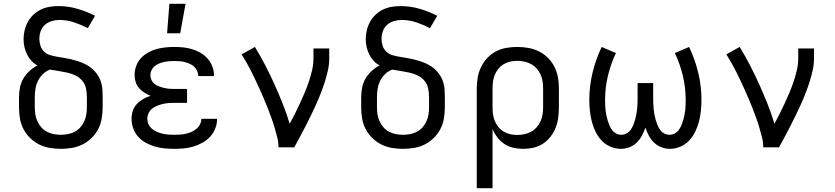

<svg xmlns="http://www.w3.org/2000/svg" viewBox="-20 -775 4390 1010"><path d="M300 8Q271 8 241.5 3Q212 -2 186 -15Q160 -28 138.5 -49Q117 -70 103.5 -96Q90 -122 85 -151.5Q80 -181 80 -210V-263Q80 -289 85 -314.5Q90 -340 103 -362Q116 -384 135 -401.5Q154 -419 177 -431Q159 -440 145 -455.5Q131 -471 122 -489.5Q113 -508 108.5 -528Q104 -548 104 -569Q104 -592 109.5 -615.5Q115 -639 126.5 -660Q138 -681 155.5 -697.5Q173 -714 194.5 -724.5Q216 -735 240 -739Q264 -743 287 -743Q338 -743 386.5 -729Q435 -715 480 -692L442 -627Q407 -645 369.5 -657.5Q332 -670 293 -670Q272 -670 252 -664Q232 -658 216.5 -644.5Q201 -631 194 -611Q187 -591 187 -570Q187 -552 193 -534Q199 -516 212 -503.5Q225 -491 242.5 -485.5Q260 -480 278 -477Q296 -474 314.5 -471Q333 -468 350.5 -464Q368 -460 385.5 -454.5Q403 -449 420 -441.5Q437 -434 452 -423.5Q467 -413 479 -399.5Q491 -386 500 -370Q509 -354 513.5 -336Q518 -318 519 -300Q520 -282 520 -263V-210Q520 -181 515 -151.5Q510 -122 496.5 -96Q483 -70 461.5 -49Q440 -28 414 -15Q388 -2 358.5 3Q329 8 300 8ZM300 -66Q319 -66 337.5 -69.5Q356 -73 373 -82Q390 -91 402.5 -105Q415 -119 423 -136.5Q431 -154 434 -172.5Q437 -191 437 -210V-263Q437 -286 432.5 -309Q428 -332 413 -350Q398 -368 377 -378Q356 -388 333.5 -393Q311 -398 288.5 -401.5Q266 -405 243 -409Q222 -401 206 -385.5Q190 -370 180 -350Q170 -330 166.5 -308Q163 -286 163 -263V-210Q163 -191 166 -172.5Q169 -154 177 -136.5Q185 -119 197.5 -105Q210 -91 227 -82Q244 -73 262.5 -69.5Q281 -66 300 -66Z M897 8Q872 8 846 5.5Q820 3 795.5 -4Q771 -11 748 -23.5Q725 -36 707.5 -55Q690 -74 681 -99Q672 -124 672 -150Q672 -171 678.5 -191.5Q685 -212 699.5 -227.5Q714 -243 733 -254Q752 -265 772 -271Q755 -278 739 -288Q723 -298 711 -312Q699 -326 693.5 -344Q688 -362 688 -381Q688 -405 696.5 -428Q705 -451 721 -468.5Q737 -486 758 -498Q779 -510 802 -516.5Q825 -523 849 -525.5Q873 -528 897 -528Q921 -528 945 -525.5Q969 -523 992 -516Q1015 -509 1036 -496.5Q1057 -484 1073 -465.5Q1089 -447 1097.5 -424Q1106 -401 1106 -377V-375H1023V-376Q1023 -389 1017 -402Q1011 -415 1001 -424.5Q991 -434 978 -439.5Q965 -445 952 -448.5Q939 -452 925 -453Q911 -454 897 -454Q884 -454 870 -453Q856 -452 843 -449Q830 -446 817 -441Q804 -436 793.5 -427Q783 -418 777 -405.5Q771 -393 771 -380Q771 -366 777 -353.5Q783 -341 794.5 -332.5Q806 -324 819 -319.5Q832 -315 845.5 -312Q859 -309 872.5 -308Q886 -307 900 -307H964V-234H900Q884 -234 868.5 -233Q853 -232 838 -228.5Q823 -225 808.5 -219.5Q794 -214 781.5 -204.5Q769 -195 762 -180.5Q755 -166 755 -151Q755 -135 761.5 -121Q768 -107 780 -97Q792 -87 806.5 -81Q821 -75 836 -71.5Q851 -68 866.5 -67Q882 -66 897 -66Q913 -66 928 -67Q943 -68 958 -71.5Q973 -75 987 -81Q1001 -87 1013 -97Q1025 -107 1032 -121Q1039 -135 1039 -150H1122V-149Q1122 -124 1112.5 -99.5Q1103 -75 1085.5 -56Q1068 -37 1045.5 -24.5Q1023 -12 998.5 -4.5Q974 3 948.5 5.5Q923 8 897 8ZM859 -600 871 -755H956L928 -600Z M1445 0Q1445 -27 1438.5 -52.5Q1432 -78 1424.5 -103.5Q1417 -129 1408 -154Q1399 -179 1389.5 -203.5Q1380 -228 1369.5 -252.5Q1359 -277 1348 -301.5Q1337 -326 1326 -349.5Q1315 -373 1303 -397Q1291 -421 1278 -444Q1265 -467 1251 -489L1321 -528Q1350 -481 1375.5 -431.5Q1401 -382 1424 -331Q1447 -280 1467.5 -228.5Q1488 -177 1504 -124Q1519 -151 1532.5 -178.5Q1546 -206 1559 -234Q1572 -262 1584 -290.5Q1596 -319 1605.5 -348Q1615 -377 1622 -407Q1629 -437 1629 -468V-520H1712V-468Q1712 -436 1705 -405Q1698 -374 1688.5 -344Q1679 -314 1667.5 -284.5Q1656 -255 1643 -226Q1630 -197 1616 -168.5Q1602 -140 1587.5 -111.5Q1573 -83 1558 -55.5Q1543 -28 1528 0Z M2100 8Q2071 8 2041.5 3Q2012 -2 1986 -15Q1960 -28 1938.5 -49Q1917 -70 1903.5 -96Q1890 -122 1885 -151.5Q1880 -181 1880 -210V-263Q1880 -289 1885 -314.5Q1890 -340 1903 -362Q1916 -384 1935 -401.5Q1954 -419 1977 -431Q1959 -440 1945 -455.5Q1931 -471 1922 -489.5Q1913 -508 1908.5 -528Q1904 -548 1904 -569Q1904 -592 1909.5 -615.5Q1915 -639 1926.5 -660Q1938 -681 1955.5 -697.5Q1973 -714 1994.5 -724.5Q2016 -735 2040 -739Q2064 -743 2087 -743Q2138 -743 2186.5 -729Q2235 -715 2280 -692L2242 -627Q2207 -645 2169.5 -657.5Q2132 -670 2093 -670Q2072 -670 2052 -664Q2032 -658 2016.5 -644.5Q2001 -631 1994 -611Q1987 -591 1987 -570Q1987 -552 1993 -534Q1999 -516 2012 -503.5Q2025 -491 2042.5 -485.5Q2060 -480 2078 -477Q2096 -474 2114.5 -471Q2133 -468 2150.5 -464Q2168 -460 2185.5 -454.5Q2203 -449 2220 -441.5Q2237 -434 2252 -423.5Q2267 -413 2279 -399.5Q2291 -386 2300 -370Q2309 -354 2313.5 -336Q2318 -318 2319 -300Q2320 -282 2320 -263V-210Q2320 -181 2315 -151.5Q2310 -122 2296.5 -96Q2283 -70 2261.5 -49Q2240 -28 2214 -15Q2188 -2 2158.5 3Q2129 8 2100 8ZM2100 -66Q2119 -66 2137.5 -69.5Q2156 -73 2173 -82Q2190 -91 2202.5 -105Q2215 -119 2223 -136.5Q2231 -154 2234 -172.5Q2237 -191 2237 -210V-263Q2237 -286 2232.5 -309Q2228 -332 2213 -350Q2198 -368 2177 -378Q2156 -388 2133.5 -393Q2111 -398 2088.5 -401.5Q2066 -405 2043 -409Q2022 -401 2006 -385.5Q1990 -370 1980 -350Q1970 -330 1966.5 -308Q1963 -286 1963 -263V-210Q1963 -191 1966 -172.5Q1969 -154 1977 -136.5Q1985 -119 1997.5 -105Q2010 -91 2027 -82Q2044 -73 2062.5 -69.5Q2081 -66 2100 -66Z M2488 215V-310Q2488 -339 2493 -367.5Q2498 -396 2510.5 -422Q2523 -448 2543 -469.5Q2563 -491 2588.5 -504.5Q2614 -518 2643 -523Q2672 -528 2701 -528Q2730 -528 2759 -523Q2788 -518 2814.5 -505Q2841 -492 2862 -471Q2883 -450 2896.5 -423.5Q2910 -397 2915 -368Q2920 -339 2920 -310V-210Q2920 -183 2916.5 -156Q2913 -129 2903 -103.5Q2893 -78 2876 -56Q2859 -34 2836 -19Q2813 -4 2786.5 2Q2760 8 2732 8Q2707 8 2681.5 2.5Q2656 -3 2634.5 -17Q2613 -31 2597 -51.5Q2581 -72 2571 -96V215ZM2701 -65Q2720 -65 2738.5 -69Q2757 -73 2773.5 -82Q2790 -91 2803 -105.5Q2816 -120 2823.5 -137Q2831 -154 2834 -172.5Q2837 -191 2837 -210V-310Q2837 -329 2834 -347.5Q2831 -366 2823.5 -383Q2816 -400 2803 -414.5Q2790 -429 2773.5 -438Q2757 -447 2738.5 -451Q2720 -455 2701 -455Q2683 -455 2664.5 -451Q2646 -447 2630 -437.5Q2614 -428 2602 -413.5Q2590 -399 2583 -382Q2576 -365 2573.5 -346.5Q2571 -328 2571 -310V-210Q2571 -192 2573.5 -173.5Q2576 -155 2583 -138Q2590 -121 2602 -106.5Q2614 -92 2630 -82.5Q2646 -73 2664 -69Q2682 -65 2701 -65Z M3246 8Q3218 8 3191 -3.5Q3164 -15 3144.5 -36Q3125 -57 3112.5 -83Q3100 -109 3093 -136.5Q3086 -164 3083 -192.5Q3080 -221 3080 -250Q3080 -322 3097 -392.5Q3114 -463 3145 -528L3220 -496Q3193 -439 3178 -376.5Q3163 -314 3163 -250Q3163 -236 3163.5 -222Q3164 -208 3165.5 -194.5Q3167 -181 3170 -167Q3173 -153 3177 -140Q3181 -127 3186.5 -114Q3192 -101 3200.5 -90Q3209 -79 3221.5 -72.5Q3234 -66 3248 -66Q3263 -66 3276 -73Q3289 -80 3297.5 -92Q3306 -104 3311.5 -117.5Q3317 -131 3321 -145Q3325 -159 3327.5 -173Q3330 -187 3331.5 -201.5Q3333 -216 3333.5 -230.5Q3334 -245 3334 -260V-338H3416V-260Q3416 -245 3416.5 -230.5Q3417 -216 3418.5 -201.5Q3420 -187 3422.5 -173Q3425 -159 3429 -145Q3433 -131 3438.5 -117.5Q3444 -104 3452.5 -92Q3461 -80 3474 -73Q3487 -66 3502 -66Q3516 -66 3528.5 -72.5Q3541 -79 3549.5 -90Q3558 -101 3563.5 -114Q3569 -127 3573 -140Q3577 -153 3580 -167Q3583 -181 3584.5 -194.5Q3586 -208 3586.5 -222Q3587 -236 3587 -250Q3587 -314 3572 -376.5Q3557 -439 3530 -496L3605 -528Q3636 -463 3653 -392.5Q3670 -322 3670 -250Q3670 -221 3667 -192.5Q3664 -164 3657 -136.5Q3650 -109 3637.5 -83Q3625 -57 3605.5 -36Q3586 -15 3559 -3.5Q3532 8 3504 8Q3481 8 3459 -0.5Q3437 -9 3420.5 -25Q3404 -41 3393 -61.5Q3382 -82 3375 -104Q3368 -82 3357 -61.5Q3346 -41 3329.5 -25Q3313 -9 3291 -0.5Q3269 8 3246 8Z M3995 0Q3995 -27 3988.5 -52.5Q3982 -78 3974.5 -103.5Q3967 -129 3958 -154Q3949 -179 3939.5 -203.5Q3930 -228 3919.5 -252.5Q3909 -277 3898 -301.5Q3887 -326 3876 -349.5Q3865 -373 3853 -397Q3841 -421 3828 -444Q3815 -467 3801 -489L3871 -528Q3900 -481 3925.5 -431.5Q3951 -382 3974 -331Q3997 -280 4017.5 -228.5Q4038 -177 4054 -124Q4069 -151 4082.5 -178.5Q4096 -206 4109 -234Q4122 -262 4134 -290.5Q4146 -319 4155.5 -348Q4165 -377 4172 -407Q4179 -437 4179 -468V-520H4262V-468Q4262 -436 4255 -405Q4248 -374 4238.5 -344Q4229 -314 4217.5 -284.5Q4206 -255 4193 -226Q4180 -197 4166 -168.5Q4152 -140 4137.5 -111.5Q4123 -83 4108 -55.5Q4093 -28 4078 0Z"/></svg>

Font: Iosevka Aile
Style: Regular
Weight: 400
Designer: Belleve Invis
Foundry: Belleve Invis
Version: Version 28.0.1; ttfautohint (v1.8.4)